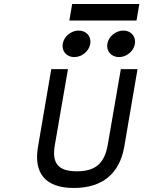

<svg xmlns="http://www.w3.org/2000/svg" viewBox="-20 -924 739 955"><path d="M339 -904 325 -822H659L673 -904ZM572 -640C609 -640 645 -669 651 -706C657 -743 631 -772 594 -772C556 -772 520 -743 514 -706C508 -669 534 -640 572 -640ZM349 -640C387 -640 423 -669 429 -706C435 -743 409 -772 371 -772C334 -772 298 -743 292 -706C286 -669 312 -640 349 -640ZM516 -204C500 -113 457 -72 362 -72C267 -72 237 -114 253 -204L318 -580H235L169 -194C146 -60 208 11 348 11C488 11 575 -60 598 -194L664 -580H581Z"/></svg>

Font: Charger Monospace
Style: Regular
Weight: 400
Designer: Jasper
Foundry: Cannot Into Space Fonts
Version: Version 0.980